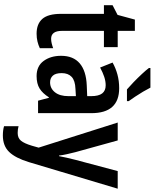

<svg xmlns="http://www.w3.org/2000/svg" viewBox="112 -918 1046 1309"><g transform="rotate(90 634.5 -263.0)"><path d="M244 -89Q259 -89 275.5 -93Q292 -97 308 -103V-12Q287 -2 262.5 4Q238 10 209 10Q143 10 108.5 -29Q74 -68 74 -156V-449H15V-508L81 -542L113 -660H190V-543H301V-449H190V-163Q190 -89 244 -89Z M581 -553Q751 -553 751 -363V0H666L646 -74H643Q616 -31 583 -10.5Q550 10 498 10Q430 10 395 -38Q360 -86 360 -157Q360 -240 411.5 -284Q463 -328 562 -332L635 -335V-361Q635 -413 616.5 -437Q598 -461 561 -461Q533 -461 503 -451Q473 -441 440 -423L406 -508Q443 -529 487 -541Q531 -553 581 -553ZM586 -255Q529 -253 503.5 -229Q478 -205 478 -161Q478 -120 495 -101Q512 -82 541 -82Q582 -82 608.5 -115Q635 -148 635 -208V-258ZM577 -766Q588 -744 604.5 -716Q621 -688 638.5 -662Q656 -636 669 -618V-606H589Q569 -623 540 -651Q511 -679 484 -708Q457 -737 443 -756V-766Z M815 -543H937L1017 -254Q1024 -226 1030.5 -197.5Q1037 -169 1040 -143H1044Q1048 -166 1054.5 -194Q1061 -222 1069 -254L1146 -543H1266L1085 62Q1057 154 1015.5 197Q974 240 903 240Q885 240 869.5 238Q854 236 840 232V133Q850 136 862 137.5Q874 139 886 139Q920 139 938.5 117Q957 95 973 42L986 -4Z"/></g></svg>

Font: Noto Sans Lao Looped Condensed SemiBold
Style: Regular
Weight: 600
Width: 3
Designer: Mark Frömberg, Ben Mitchell
Foundry: The Fontpad Ltd
Version: Version 1.002; ttfautohint (v1.8.4.7-5d5b)